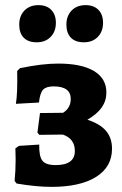

<svg xmlns="http://www.w3.org/2000/svg" viewBox="-20 -720 477 749"><path d="M45 -4 37 -14Q41 -54 41 -99L40 -141L54 -151L133 -156Q132 -110 145.5 -93Q159 -76 197 -76Q272 -76 272 -131Q272 -179 225 -195L133 -194L126 -203L136 -279L226 -280Q256 -299 256 -334Q256 -383 189 -383Q160 -383 148 -370Q136 -357 132 -320L42 -315Q49 -357 47 -443L58 -454Q144 -472 207 -472Q298 -472 346.5 -443Q395 -414 395 -359Q395 -327 377 -301Q359 -275 321 -253Q370 -237 393.5 -209.5Q417 -182 417 -140Q417 -69 355 -30Q293 9 181 9Q122 9 45 -4ZM55 -624Q55 -658 75.5 -679Q96 -700 130 -700Q162 -700 180 -681.5Q198 -663 198 -631Q198 -597 177.5 -576Q157 -555 123 -555Q90 -555 72.5 -573Q55 -591 55 -624ZM239 -624Q239 -658 259.5 -679Q280 -700 314 -700Q346 -700 364 -681.5Q382 -663 382 -631Q382 -597 361.5 -576Q341 -555 307 -555Q274 -555 256.5 -573Q239 -591 239 -624Z"/></svg>

Font: Alegreya ExtraBold
Style: Regular
Weight: 800
Designer: Juan Pablo del Peral
Foundry: Huerta Tipografica
Version: Version 2.007; ttfautohint (v1.6)